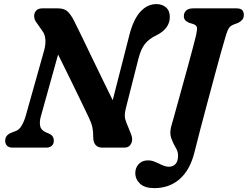

<svg xmlns="http://www.w3.org/2000/svg" viewBox="-20 -742 1246 965"><path d="M184.5 -154Q178 -129.5 181.8 -108.8Q185.5 -88 211.5 -76.5L226.5 -70.5Q250.5 -59.5 250.5 -35.5Q250.5 -18 240 -9Q229.5 0 212.5 0H44.5Q24 0 15 -9.8Q6 -19.5 6 -35Q6 -62 36 -74.5L58 -83Q76 -89 88.5 -110Q101 -131 109.5 -160.5L202.5 -491Q210 -518.5 208 -544.2Q206 -570 192.5 -587L166 -625Q153 -640.5 151.8 -658Q150.5 -675.5 161 -687.8Q171.5 -700 193 -700H271Q303.5 -700 320 -684Q336.5 -668 351.5 -639Q368.5 -605.5 392 -556.8Q415.5 -508 442.2 -452.5Q469 -397 496 -341.5Q523 -286 546.5 -238.5L630.5 -567Q650.5 -644.5 685.5 -683Q720.5 -721.5 766.5 -721.5Q795 -721.5 814.5 -704.5Q834 -687.5 833.5 -655Q832.5 -597.5 766 -564.5Q729 -547 708.5 -521.2Q688 -495.5 675.5 -446L612 -196Q607 -175.5 607.2 -160Q607.5 -144.5 615.5 -125L638.5 -68Q649.5 -41.5 639.5 -20.8Q629.5 0 604.5 0H495Q448 0 448.5 -56Q449 -81 444 -103.2Q439 -125.5 426.5 -151Q414 -177.5 389.5 -228.2Q365 -279 334.2 -342Q303.5 -405 272 -468ZM1110 -545.5Q1104 -526 1090.2 -476.8Q1076.5 -427.5 1058.8 -361.8Q1041 -296 1022 -224.8Q1003 -153.5 986 -89Q969 -24.5 958 21Q936 111 884 157.2Q832 203.5 755.5 203.5Q707.5 203.5 683.8 181.2Q660 159 660 127.5Q660 101.5 677 82.8Q694 64 724.5 64Q742 64 760.2 72Q778.5 80 796 88Q813.5 96 829 96Q849 96 862 82.5Q875 69 875 38.5Q875 20 862.5 -0.8Q850 -21.5 840.8 -47.2Q831.5 -73 840.5 -106.5Q843 -114.5 851.8 -146Q860.5 -177.5 873 -223Q885.5 -268.5 899.8 -320Q914 -371.5 927.5 -420.5Q941 -469.5 951 -508Q961 -546.5 965.5 -565Q972 -594.5 969.5 -605Q967 -615.5 951.5 -621L929 -628Q904 -639 904 -660.5Q904 -678.5 915.8 -689.2Q927.5 -700 951.5 -700H1167.5Q1190 -700 1197.8 -690.8Q1205.5 -681.5 1205.5 -667Q1205.5 -651.5 1196.8 -641.8Q1188 -632 1175.5 -626.5L1155 -619Q1144 -614.5 1137 -608.5Q1130 -602.5 1124 -588.5Q1118 -574.5 1110 -545.5Z"/></svg>

Font: Fraunces 9pt SuperSoft SemiBold
Style: Italic
Weight: 600
Italic angle: -16°
Version: Version 1.000;[0bf87f6ff]